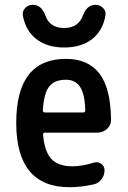

<svg xmlns="http://www.w3.org/2000/svg" viewBox="-20 -778 540 808"><path d="M257.8 -442.4Q210 -442.4 187.5 -414.6Q165 -386.7 160.2 -314.5Q160.2 -305.7 168 -304.7H331.1Q338.9 -304.7 338.9 -314.5Q336.9 -382.8 316.9 -412.6Q296.9 -442.4 257.8 -442.4ZM272.5 9.8Q48.8 9.8 48.3 -260.3Q47.9 -530.3 257.8 -530.3Q349.6 -530.3 397.5 -469.7Q445.3 -409.2 447.3 -276.4Q448.2 -252 430.7 -235.8Q413.1 -219.7 388.7 -219.7H168Q161.1 -219.7 161.1 -210.9Q168 -137.7 197.3 -107.9Q226.6 -78.1 285.2 -78.1Q325.2 -78.1 376 -93.8Q391.6 -98.6 405.8 -88.9Q419.9 -79.1 419.9 -61.5Q419.9 -40 406.7 -22.9Q393.6 -5.9 374 -2Q320.3 9.8 272.5 9.8ZM381.8 -757.8Q400.4 -757.8 413.6 -744.6Q426.8 -731.4 423.8 -712.9Q412.1 -647.5 366.7 -612.8Q321.3 -578.1 250 -578.1Q178.7 -578.1 133.3 -613.3Q87.9 -648.4 76.2 -712.9Q73.2 -730.5 85.9 -744.1Q98.6 -757.8 118.2 -757.8Q154.3 -757.8 170.9 -712.9Q189.5 -660.2 249.5 -660.2Q309.6 -660.2 329.1 -712.9Q345.7 -757.8 381.8 -757.8Z"/></svg>

Font: Rounded Mgen+ 2m medium
Style: Regular
Weight: 500
Designer: [Source Han Sans]
Ryoko NISHIZUKA  (kana & ideographs); Paul D. Hunt (Latin, Greek & Cyrillic); Wenlong ZHANG  (bopomofo
Version: Version 1.059.20150602